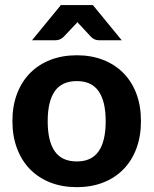

<svg xmlns="http://www.w3.org/2000/svg" viewBox="-20 -746 618 773"><path d="M30 0ZM289.5 -523.5Q347.5 -523.5 395 -505Q442.5 -486.5 476.5 -452.2Q510.5 -418 529 -369Q547.5 -320 547.5 -258.5Q547.5 -197 529 -147.8Q510.5 -98.5 476.5 -64Q442.5 -29.5 395 -11Q347.5 7.5 289.5 7.5Q231 7.5 183.2 -11Q135.5 -29.5 101.5 -64Q67.5 -98.5 48.8 -147.8Q30 -197 30 -258.5Q30 -320 48.8 -369Q67.5 -418 101.5 -452.2Q135.5 -486.5 183.2 -505Q231 -523.5 289.5 -523.5ZM289.5 -96Q348.5 -96 377 -136.8Q405.5 -177.5 405.5 -258Q405.5 -338 377 -378.8Q348.5 -419.5 289.5 -419.5Q229 -419.5 200.5 -378.8Q172 -338 172 -258Q172 -177.5 200.5 -136.8Q229 -96 289.5 -96ZM470 -584H378Q370 -584 362.5 -586.8Q355 -589.5 347 -597L303 -644.5Q300 -647 297.2 -650.2Q294.5 -653.5 292 -657Q289 -653 286 -650Q283 -647 280.5 -644.5L235.5 -597Q221.5 -584 204.5 -584H109L225 -725.5H354Z"/></svg>

Font: Lato Heavy
Style: Regular
Weight: 800
Designer: Lukasz Dziedzic
Foundry: tyPoland Lukasz Dziedzic
Version: Version 2.007; 2014-02-27